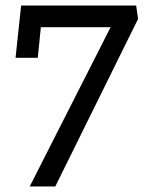

<svg xmlns="http://www.w3.org/2000/svg" viewBox="-20 -541 517 691"><path d="M470 -521 477 -473 179 130H87L378 -443H127L116 -333H36L56 -521Z"/></svg>

Font: Zilla Slab Medium
Style: Regular
Weight: 500
Designer: Typotheque.com
Foundry: Typotheque type foundry
Version: Version 1.1; 2017